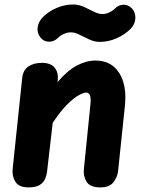

<svg xmlns="http://www.w3.org/2000/svg" viewBox="-20 -814 639 834"><path d="M103.5 0Q62.5 0 47 -24.2Q31.5 -48.5 35 -80.5L76.5 -476Q80 -509 103 -525Q126 -541 162.5 -541Q199.5 -541 216.8 -520.8Q234 -500.5 231 -468L230 -457.5Q271.5 -506.5 312.8 -528.8Q354 -551 395 -551Q463.5 -551 497.8 -497Q532 -443 522.5 -353.5L493 -71.5Q490.5 -46 473.2 -23Q456 0 416 0Q371.5 0 356.2 -24.2Q341 -48.5 344.5 -80.5L373 -363Q375.5 -386.5 371 -399.2Q366.5 -412 353.5 -412Q344 -412 323.2 -401Q302.5 -390 273.5 -361.8Q244.5 -333.5 209 -280.5L184.5 -69Q183 -53.5 176.2 -37.5Q169.5 -21.5 152.8 -10.8Q136 0 103.5 0ZM157.5 -649Q141 -667.5 143.2 -692.2Q145.5 -717 164 -737.5Q189.5 -764 225.2 -779.2Q261 -794.5 297 -794.5Q322 -794.5 344.5 -784.2Q367 -774 387.2 -763.5Q407.5 -753 424.5 -753Q439 -753 453 -759.2Q467 -765.5 477.5 -775Q493.5 -792.5 515 -793.5Q536.5 -794.5 553 -777.5Q569.5 -759 568 -734Q566.5 -709 548 -689.5Q522 -663 486 -647.5Q450 -632 414 -632Q390.5 -632 368 -642.5Q345.5 -653 325.2 -663.2Q305 -673.5 288 -673.5Q273.5 -673.5 258.8 -667.2Q244 -661 233 -650.5Q216 -633 194 -632.8Q172 -632.5 157.5 -649Z"/></svg>

Font: Edu SA Hand
Style: Regular
Weight: 400
Designer: Tina and Corey Anderson, Eben Sorkin, Mirko Velimirovic
Foundry: Google for Education
Version: Version 2.000